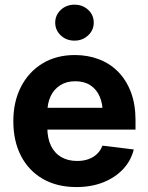

<svg xmlns="http://www.w3.org/2000/svg" viewBox="-20 -776 624 808"><path d="M301.8 11.2Q219.7 11.2 160.2 -23.2Q100.6 -57.6 68.4 -119.9Q36.1 -182.1 36.1 -266.1Q36.1 -348.1 68.4 -410.9Q100.6 -473.6 158.9 -509Q217.3 -544.4 294.9 -544.4Q349.6 -544.4 396.2 -526.6Q442.9 -508.8 477.3 -473.9Q511.7 -439 531 -387.9Q550.3 -336.9 550.3 -270.5V-230.5H93.3V-322.3H479.5L412.6 -298.8Q412.6 -339.8 399.2 -370.4Q385.7 -400.9 359.9 -417.5Q334 -434.1 296.9 -434.1Q259.8 -434.1 233.4 -417.2Q207 -400.4 193.1 -371.1Q179.2 -341.8 179.2 -303.2V-238.8Q179.2 -193.8 194.6 -162.4Q210 -130.9 238.3 -114.7Q266.6 -98.6 304.7 -98.6Q331.1 -98.6 352.3 -106.2Q373.5 -113.8 388.4 -128.2Q403.3 -142.6 411.1 -163.1L543 -147Q531.2 -99.6 498 -64.2Q464.8 -28.8 414.8 -8.8Q364.7 11.2 301.8 11.2ZM293.5 -605Q259.3 -605 235.8 -627Q212.4 -648.9 212.4 -680.7Q212.4 -712.4 235.8 -734.4Q259.3 -756.3 293.5 -756.3Q327.6 -756.3 351.1 -734.6Q374.5 -712.9 374.5 -680.7Q374.5 -648.9 350.8 -627Q327.1 -605 293.5 -605Z"/></svg>

Font: Inter 20pt
Style: Bold
Weight: 700
Version: Version 4.001;git-66647c0bb